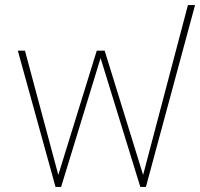

<svg xmlns="http://www.w3.org/2000/svg" viewBox="-20 -734 786 754"><path d="M50 -535H78L209 -47L360 -535H391L542 -47L718 -714H746L553 0H531L375 -506L220 0H198Z"/></svg>

Font: Prompt Thin
Style: Regular
Weight: 250
Designer: Katatrad Team
Foundry: CadsonDemak
Version: Version 1.001